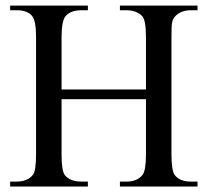

<svg xmlns="http://www.w3.org/2000/svg" viewBox="-20 -682 763 702"><path d="M702.1 0H418.5V-18.1H442.4Q481.9 -18.1 501 -42.5Q513.7 -58.6 513.7 -117.2V-319.3H205.1V-117.2Q205.1 -56.2 217.3 -41.5Q236.8 -18.1 276.9 -18.1H301.3V0H17.1V-18.1H41.5Q80.1 -18.1 100.1 -42.5Q111.8 -56.6 111.8 -117.2V-545.4Q111.8 -605 98.1 -622.6Q81.1 -644.5 41.5 -644.5H17.1V-661.6H301.3V-644.5H276.9Q238.8 -644.5 220.2 -623.5Q205.1 -606.4 205.1 -545.4V-355H513.7V-545.4Q513.7 -609.4 499.5 -623.5Q478.5 -644.5 442.4 -644.5H418.5V-661.6H702.1V-644.5H678.2Q642.1 -644.5 621.6 -623.5Q611.3 -612.8 608.9 -598.1Q606.9 -587.4 606.9 -545.4V-117.2Q606.9 -58.6 618.7 -42.5Q636.2 -18.1 678.2 -18.1H702.1Z"/></svg>

Font: Dai Banna SIL Book
Style: Regular
Weight: 400
Designer: Victor Gaultney
Foundry: SIL International
Version: Version 2.000